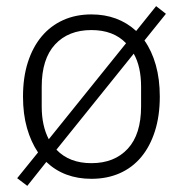

<svg xmlns="http://www.w3.org/2000/svg" viewBox="-20 -571 596 626"><path d="M36 10 104 -74Q81 -108 68 -153.5Q55 -199 55 -256Q55 -319 71 -368.5Q87 -418 116 -452.5Q145 -487 186 -505.5Q227 -524 278 -524Q365 -524 424 -470L489 -551L521 -526L451 -439Q475 -405 488 -359Q501 -313 501 -256Q501 -193 485 -143Q469 -93 440 -58.5Q411 -24 370 -6Q329 12 278 12Q189 12 131 -43L69 35ZM278 -39Q353 -39 396.5 -86Q440 -133 440 -224V-288Q440 -354 416 -396L164 -83Q206 -39 278 -39ZM116 -224Q116 -161 139 -117L391 -430Q350 -473 278 -473Q203 -473 159.5 -426Q116 -379 116 -288Z"/></svg>

Font: IBM Plex Sans Devanagari Light
Style: Regular
Weight: 300
Designer: Mike Abbink, Paul van der Laan, Pieter van Rosmalen, Erin McLaughlin
Foundry: Bold Monday
Version: Version 1.1